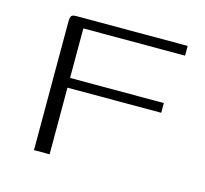

<svg xmlns="http://www.w3.org/2000/svg" viewBox="-75 -544 673 629"><g transform="rotate(15 261.5 -230.0)"><path d="M90 0V-432Q90 -442 91 -448Q92 -454 96 -457Q100 -460 110 -460H488V-427H143V-259H461V-226H143V0Z"/></g></svg>

Font: Genos Thin Light
Style: Regular
Weight: 300
Version: Version 1.010